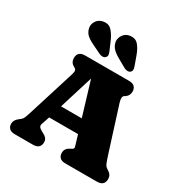

<svg xmlns="http://www.w3.org/2000/svg" viewBox="-215 -1135 1243 1300"><g transform="rotate(30 406.5 -484.5)"><path d="M283.5 -51Q283.5 -27.5 269.5 -13.8Q255.5 0 226 0H84.5Q55 0 41 -13.8Q27 -27.5 27 -51Q27 -78.5 56 -101L67 -109.5Q76.5 -116.5 82.8 -126.2Q89 -136 100 -171L214.5 -537Q223 -563.5 222 -575.5Q221 -587.5 202 -597Q172.5 -612.5 172.5 -649Q172.5 -672.5 186.5 -686.2Q200.5 -700 230 -700H573Q602.5 -700 616.5 -686.2Q630.5 -672.5 630.5 -649Q630.5 -612.5 597.5 -594.5Q578.5 -584 592 -540L697.5 -207Q712 -161.5 720.5 -140Q729 -118.5 745.5 -109Q767.5 -96 775.5 -83.2Q783.5 -70.5 783.5 -51Q783.5 -27.5 769.5 -13.8Q755.5 0 726 0H480Q450 0 436.2 -13.8Q422.5 -27.5 422.5 -51Q422.5 -84.5 455.5 -101.5L471.5 -110Q483.5 -116.5 480.2 -129.2Q477 -142 468.5 -169L454.5 -215H228.5L221.5 -193Q214 -169 208.5 -154.8Q203 -140.5 207.8 -130.5Q212.5 -120.5 234.5 -108.5L250.5 -100Q265.5 -92 274.5 -80.8Q283.5 -69.5 283.5 -51ZM261 -320H423L343 -585ZM529 -879.5 555 -807.5Q560.5 -793 561.2 -781.2Q562 -769.5 552.5 -760Q543.5 -752 529.5 -752.5Q515.5 -753 503.5 -760L435.5 -798.5Q399 -819.5 382.5 -839.8Q366 -860 362 -887.5Q360 -915.5 378.5 -940Q397 -964.5 430.5 -968Q469 -972 491.2 -946.5Q513.5 -921 529 -879.5ZM327 -879.5 357.5 -809Q363.5 -795.5 365.2 -783.8Q367 -772 358 -762Q350 -753 336.2 -752.5Q322.5 -752 309.5 -758.5L239 -792.5Q201 -811 183.2 -829.5Q165.5 -848 160 -875.5Q155 -903.5 172 -929Q189 -954.5 222 -960.5Q260.5 -967.5 284.5 -943.8Q308.5 -920 327 -879.5Z"/></g></svg>

Font: Fraunces 9pt SuperSoft Black
Style: Regular
Weight: 900
Version: Version 1.000;[b76b70a41]